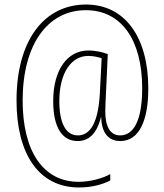

<svg xmlns="http://www.w3.org/2000/svg" viewBox="-20 -734 726 848"><path d="M635 -344C635 -568 533 -714 360 -714C177 -714 53 -559 53 -290C53 -57 149 94 329 94C382 94 431 82 467 63V35C431 55 376 69 327 69C170 69 80 -67 80 -290C80 -538 191 -689 359 -689C516 -689 608 -558 608 -344C608 -204 571 -136 511 -136C466 -136 445 -176 445 -241C445 -265 447 -300 448 -321L456 -495C435 -503 403 -511 370 -511C279 -511 215 -428 215 -287C215 -169 256 -111 323 -111C368 -111 407 -139 426 -217H427C428 -152 456 -111 511 -111C593 -111 635 -198 635 -344ZM242 -287C242 -414 296 -487 370 -487C392 -487 412 -482 429 -477L421 -322C414 -189 377 -136 324 -136C270 -136 242 -192 242 -287Z"/></svg>

Font: Noto Sans Ethiopic Condensed Thin
Style: Regular
Weight: 100
Width: 3
Designer: Monotype Design Team
Foundry: Monotype Imaging Inc.
Version: Version 2.102